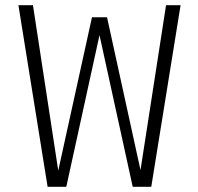

<svg xmlns="http://www.w3.org/2000/svg" viewBox="-20 -720 765 740"><path d="M163.5 0 51 -700H107L204.5 -62.5L334.5 -653.5H392.5L521.5 -64.5L620 -700H676L563 0H491.5L363.5 -584.5L235.5 0Z"/></svg>

Font: Trispace SemiCondensed ExtraLight
Style: Regular
Weight: 200
Width: 4
Designer: Tyler Finck
Foundry: Etcetera Type Company
Version: Version 1.210; ttfautohint (v1.8.3)